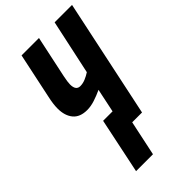

<svg xmlns="http://www.w3.org/2000/svg" viewBox="-277 -797 1092 1092"><g transform="rotate(-45 269.5 -251.0)"><path d="M264 212 309 0H388L539 -714H399L328 -384Q310 -372 288.5 -363Q267 -354 246 -354Q211 -354 211 -402Q211 -421 219 -460L273 -714H133L75 -440Q64 -391 64 -355Q64 -298 92 -264Q120 -230 178 -230Q207 -230 239.5 -240.5Q272 -251 304 -266L274 -123H198L128 212Z"/></g></svg>

Font: Noto Sans UI Condensed ExtraBold
Style: Italic
Weight: 800
Width: 3
Designer: Monotype Design Team
Foundry: Monotype Imaging Inc.
Version: 1.001